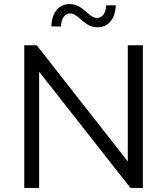

<svg xmlns="http://www.w3.org/2000/svg" viewBox="-20 -922 820 942"><path d="M99 0H172V-570L620 0H681V-700H607V-130L160 -700H99ZM458 -788C511 -788 546 -829 548 -896H501C499 -855 481 -834 455 -834C416 -834 387 -902 322 -902C269 -902 234 -862 232 -792H279C281 -835 299 -856 325 -856C365 -856 393 -788 458 -788Z"/></svg>

Font: Chess Sans
Style: Regular
Weight: 400
Designer: Wolf Bōese
Foundry: Wolf Bōese
Version: Version 7.223;Glyphs 3.3 (3306)